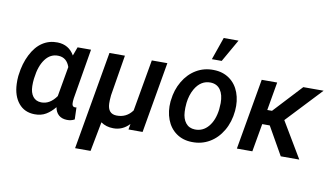

<svg xmlns="http://www.w3.org/2000/svg" viewBox="-92 -994 2440 1408"><g transform="rotate(10 1128.5 -289.5)"><path d="M524.9 -528.3 462.4 -156.2Q459 -130.9 460 -118.2Q460.9 -92.8 480 -91.8H486.8L493.2 -93.3L496.1 -3.9Q470.2 10.3 439 9.3Q400.9 8.3 377.9 -12.2Q355 -32.7 348.6 -69.3Q319.3 -32.7 283.2 -11Q247.1 10.7 198.2 9.8Q123 8.8 79.1 -44.7Q35.2 -98.1 31.7 -186.5Q30.3 -216.3 33.2 -245.6L34.7 -255.9Q44.9 -339.8 78.9 -407Q112.8 -474.1 162.6 -506.8Q212.4 -539.6 274.9 -538.1Q359.4 -536.1 400.9 -463.4L424.8 -528.3ZM149.4 -243.2Q146.5 -218.3 147 -190.9Q147.9 -142.1 169.7 -113.8Q191.4 -85.4 231.4 -84.5Q295.9 -83 343.8 -150.9L382.8 -374Q359.9 -440.9 297.9 -442.9Q238.8 -445.3 200.2 -393.8Q161.6 -342.3 150.9 -253.4Z M777.3 -528.3 727.5 -224.6Q723.6 -183.1 724.6 -163.6Q727.1 -86.9 792 -85.4Q866.2 -83.5 910.2 -144L977.5 -528.3H1093.3L1002 0H897L904.3 -42Q853.5 11.7 785.2 10.7Q732.4 10.7 692.4 -17.1L650.4 203.1H535.2L662.1 -528.3Z M1166.5 -266.1Q1174.8 -343.8 1212.2 -407.2Q1249.5 -470.7 1308.1 -505.4Q1366.7 -540 1438 -538.1Q1505.9 -537.1 1555.2 -502Q1604.5 -466.8 1627.2 -405.8Q1649.9 -344.7 1643.1 -270Q1635.3 -186 1597.4 -121.6Q1559.6 -57.1 1500.7 -22.7Q1441.9 11.7 1370.1 9.8Q1302.7 8.8 1253.7 -26.1Q1204.6 -61 1181.6 -121.8Q1158.7 -182.6 1165 -255.9ZM1280.3 -199.2Q1282.7 -147.9 1307.4 -116.9Q1332 -85.9 1376 -84.5Q1435.5 -83 1475.8 -130.4Q1516.1 -177.7 1526.4 -259.8L1529.3 -307.6Q1529.3 -370.1 1504.4 -405.8Q1479.5 -441.4 1432.1 -443.4Q1357.9 -445.3 1314.9 -370.6Q1289.1 -325.2 1282.2 -266.1Q1278.3 -225.1 1280.3 -199.2ZM1468.3 -781.7H1578.6L1482.9 -613.8H1409.7Z M1912.1 -209H1856L1819.3 0H1704.1L1795.9 -528.3H1911.1L1874.5 -317.4H1909.7L2105.5 -528.3H2256.8L2010.3 -266.1L2168.9 0H2030.8Z"/></g></svg>

Font: Roboto Medium
Style: Italic
Weight: 500
Italic angle: -12°
Designer: Google
Version: Version 2.134; 2016